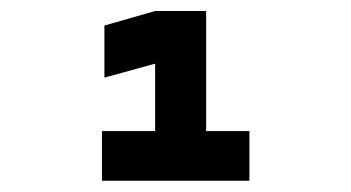

<svg xmlns="http://www.w3.org/2000/svg" viewBox="-20 -713 626 342"><path d="M161.6 -391.1V-479.5H256.3V-599.6L166 -574.7V-667.5L256.3 -693.4H347.2V-479.5H424.3V-391.1Z"/></svg>

Font: Cascadia Mono PL SemiBold
Style: Regular
Weight: 600
Monospace: yes
Designer: Aaron Bell
Foundry: Saja Typeworks
Version: Version 2404.023; ttfautohint (v1.8.4)